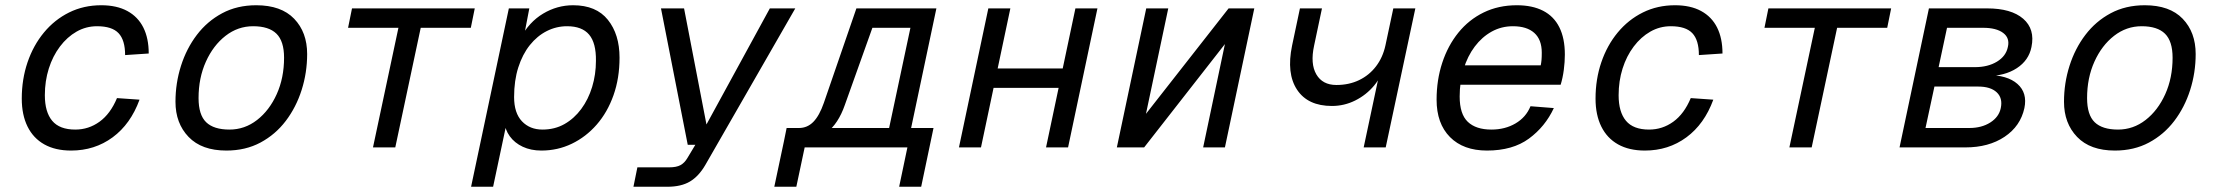

<svg xmlns="http://www.w3.org/2000/svg" viewBox="-20 -562 8440 732"><path d="M251 12Q191 12 149 -11.5Q107 -35 85 -79.5Q63 -124 63 -186Q63 -260 85 -324.5Q107 -389 147.5 -438Q188 -487 243.5 -514.5Q299 -542 366 -542Q425 -542 465.5 -520Q506 -498 526.5 -457Q547 -416 547 -358L457 -352Q457 -409 432 -435.5Q407 -462 350 -462Q308 -462 272 -441.5Q236 -421 208.5 -384.5Q181 -348 166 -300.5Q151 -253 151 -199Q151 -135 179 -101.5Q207 -68 267 -68Q318 -68 359.5 -98Q401 -128 426 -188L512 -182Q478 -89 409.5 -38.5Q341 12 251 12Z M843 12Q749 12 699 -40Q649 -92 649 -174Q649 -245 670 -311Q691 -377 730.5 -429Q770 -481 827 -511.5Q884 -542 957 -542Q1052 -542 1101.5 -490.5Q1151 -439 1151 -356Q1151 -285 1130 -219Q1109 -153 1069.5 -101Q1030 -49 973 -18.5Q916 12 843 12ZM855 -68Q913 -68 960 -104.5Q1007 -141 1035 -203Q1063 -265 1063 -342Q1063 -405 1034 -433.5Q1005 -462 945 -462Q887 -462 840 -425.5Q793 -389 765 -327Q737 -265 737 -188Q737 -124 766 -96Q795 -68 855 -68Z M1402 0 1499 -456H1307L1322 -530H1790L1775 -456H1584L1487 0Z M1776 150 1920 -530H1998L1975 -410L1964 -416Q1997 -478 2050.5 -510Q2104 -542 2165 -542Q2253 -542 2297.5 -486.5Q2342 -431 2342 -342Q2342 -264 2319 -199Q2296 -134 2255 -87Q2214 -40 2160 -14Q2106 12 2044 12Q2004 12 1973 -2.5Q1942 -17 1923.5 -42.5Q1905 -68 1902 -102L1916 -114L1860 150ZM2048 -68Q2095 -68 2132 -89Q2169 -110 2196 -146.5Q2223 -183 2237.5 -230.5Q2252 -278 2252 -330Q2253 -398 2226 -430Q2199 -462 2142 -462Q2101 -462 2064.5 -443.5Q2028 -425 2000 -390Q1972 -355 1956 -305Q1940 -255 1940 -192Q1940 -131 1970 -99.5Q2000 -68 2048 -68Z M2395 150 2410 76H2531Q2559 76 2574.5 67.5Q2590 59 2601 40L2631 -10H2602L2500 -530H2588L2681 -48L2654 -52L2915 -530H3012L2669 67Q2644 110 2610.5 130Q2577 150 2524 150Z M2969 -23 2979 -74H3026Q3058 -74 3081 -97.5Q3104 -121 3121 -170L3245 -530H3550L3438 0H3354L3451 -456H3306L3201 -162Q3176 -90 3131.5 -56.5Q3087 -23 3016 -23ZM2932 150 2978 -67H3062L3016 150ZM2964 0 2979 -74H3506L3491 0ZM3408 150 3455 -74H3539L3492 150Z M3636 0 3748 -530H3832L3720 0ZM3721 -227 3737 -301H4086L4070 -227ZM3968 0 4080 -530H4164L4052 0Z M4238 0 4350 -530H4434L4349 -128L4664 -530H4762L4650 0H4567L4650 -394L4342 0Z M5179 0 5240 -287 5258 -316Q5249 -272 5219 -236Q5189 -200 5147 -179Q5105 -158 5058 -158Q4966 -158 4925 -220Q4884 -282 4906 -388L4936 -530H5020L4990 -388Q4975 -319 4998.5 -278.5Q5022 -238 5075 -238Q5123 -238 5161.5 -256.5Q5200 -275 5226 -309Q5252 -343 5262 -389L5292 -530H5376L5263 0Z M5649 12Q5559 12 5508 -39.5Q5457 -91 5457 -182Q5457 -257 5478.5 -322.5Q5500 -388 5540 -437.5Q5580 -487 5636.5 -514.5Q5693 -542 5763 -542Q5822 -542 5863 -521Q5904 -500 5925 -458Q5946 -416 5946 -354Q5946 -326 5942 -295.5Q5938 -265 5930 -239H5535L5551 -313H5854Q5856 -322 5857 -333Q5858 -344 5858 -361Q5858 -411 5829.5 -436.5Q5801 -462 5748 -462Q5704 -462 5667 -441.5Q5630 -421 5602.5 -384.5Q5575 -348 5560 -299Q5545 -250 5545 -194Q5545 -127 5576 -97.5Q5607 -68 5666 -68Q5718 -68 5758 -91.5Q5798 -115 5815 -157L5904 -150Q5871 -79 5809 -33.5Q5747 12 5649 12Z M6251 12Q6191 12 6149 -11.5Q6107 -35 6085 -79.5Q6063 -124 6063 -186Q6063 -260 6085 -324.5Q6107 -389 6147.5 -438Q6188 -487 6243.5 -514.5Q6299 -542 6366 -542Q6425 -542 6465.5 -520Q6506 -498 6526.5 -457Q6547 -416 6547 -358L6457 -352Q6457 -409 6432 -435.5Q6407 -462 6350 -462Q6308 -462 6272 -441.5Q6236 -421 6208.5 -384.5Q6181 -348 6166 -300.5Q6151 -253 6151 -199Q6151 -135 6179 -101.5Q6207 -68 6267 -68Q6318 -68 6359.5 -98Q6401 -128 6426 -188L6512 -182Q6478 -89 6409.5 -38.5Q6341 12 6251 12Z M6802 0 6899 -456H6707L6722 -530H7190L7175 -456H6984L6887 0Z M7222 0 7334 -530H7556Q7648 -530 7693.5 -490.5Q7739 -451 7725 -383Q7715 -332 7669 -302Q7623 -272 7555 -272L7556 -276Q7633 -276 7671.5 -242Q7710 -208 7698 -150Q7683 -81 7622.5 -40.5Q7562 0 7473 0ZM7321 -74H7488Q7535 -74 7568 -95Q7601 -116 7608 -150Q7616 -188 7592.5 -210Q7569 -232 7522 -232H7355ZM7371 -306H7509Q7559 -306 7593.5 -327Q7628 -348 7635 -383Q7643 -417 7617 -436.5Q7591 -456 7541 -456H7403Z M8043 12Q7949 12 7899 -40Q7849 -92 7849 -174Q7849 -245 7870 -311Q7891 -377 7930.5 -429Q7970 -481 8027 -511.5Q8084 -542 8157 -542Q8252 -542 8301.5 -490.5Q8351 -439 8351 -356Q8351 -285 8330 -219Q8309 -153 8269.5 -101Q8230 -49 8173 -18.5Q8116 12 8043 12ZM8055 -68Q8113 -68 8160 -104.5Q8207 -141 8235 -203Q8263 -265 8263 -342Q8263 -405 8234 -433.5Q8205 -462 8145 -462Q8087 -462 8040 -425.5Q7993 -389 7965 -327Q7937 -265 7937 -188Q7937 -124 7966 -96Q7995 -68 8055 -68Z"/></svg>

Font: Geist Mono
Style: Italic
Weight: 400
Italic angle: -12°
Monospace: yes
Designer: Basement.studio, Andrés Briganti, Mateo Zaragoza
Foundry: Basement.studio, Vercel, Andrés Briganti, Guido Ferreyra, Mateo Zaragoza
Version: Version 1.500